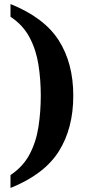

<svg xmlns="http://www.w3.org/2000/svg" viewBox="-20 -792 440 951"><path d="M32 75Q94 34 126.5 -27.5Q159 -89 170.5 -164Q182 -239 182 -318Q182 -397 170.5 -471Q159 -545 126.5 -606.5Q94 -668 32 -709V-772Q199 -705 271 -592Q343 -479 343 -318Q343 -156 271 -42Q199 72 32 139Z"/></svg>

Font: Noto Serif Tibetan
Style: Bold
Weight: 700
Designer: Monotype Design Team
Foundry: Monotype Imaging Inc.
Version: Version 2.103; ttfautohint (v1.8.4.7-5d5b)